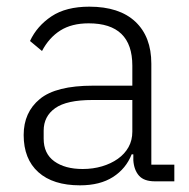

<svg xmlns="http://www.w3.org/2000/svg" viewBox="-20 -544 567 576"><path d="M445 0Q412 0 397 -17Q382 -34 380 -63V-81H375Q358 -38 319 -13Q280 12 220 12Q139 12 95 -27.5Q51 -67 51 -139Q51 -207 99.5 -247Q148 -287 259 -287H377V-347Q377 -474 246 -474Q195 -474 161 -452.5Q127 -431 106 -391L70 -421Q91 -466 134.5 -495Q178 -524 248 -524Q338 -524 386 -479Q434 -434 434 -353V-50H503V0ZM228 -37Q259 -37 286 -45Q313 -53 333.5 -67.5Q354 -82 365.5 -102.5Q377 -123 377 -149V-244H257Q180 -244 145.5 -219.5Q111 -195 111 -152V-128Q111 -83 143 -60Q175 -37 228 -37Z"/></svg>

Font: IBM Plex Sans Devanagari Light
Style: Regular
Weight: 300
Designer: Mike Abbink, Paul van der Laan, Pieter van Rosmalen, Erin McLaughlin
Foundry: Bold Monday
Version: Version 1.1